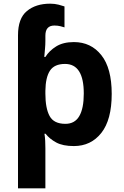

<svg xmlns="http://www.w3.org/2000/svg" viewBox="-20 -785 673 1045"><path d="M78 240V-593Q78 -685 126.5 -725Q175 -765 253 -765Q278 -765 299 -759.5Q320 -754 331 -750V-636Q323 -639 308 -642.5Q293 -646 276 -646Q227 -646 227 -591V-562Q227 -542 225 -520.5Q223 -499 221 -475H227Q248 -509 286 -532.5Q324 -556 382 -556Q475 -556 531.5 -485Q588 -414 588 -274Q588 -133 531.5 -61.5Q475 10 382 10Q322 10 286 -9.5Q250 -29 228 -57H222Q225 -38 226 -18.5Q227 1 227 22V240ZM227 -275Q227 -196 250 -153.5Q273 -111 336 -111Q387 -111 411.5 -153Q436 -195 436 -276Q436 -437 334 -437Q276 -437 252 -400.5Q228 -364 227 -291Z"/></svg>

Font: BC Sans
Style: Bold
Weight: 700
Designer: Monotype Design Team
Province of B.C.
Foundry: Monotype Imaging Inc.
Version: Version 2.000;GOOG;noto-source:20170915:90ef993387c0